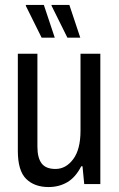

<svg xmlns="http://www.w3.org/2000/svg" viewBox="-20 -743 481 775"><path d="M252 -591 188 -720V-723H260L304 -591ZM148 -591 84 -720 85 -723H157L201 -591ZM176 12Q119 12 85.5 -21Q52 -54 52 -134V-526H131V-151Q131 -106 148 -83.5Q165 -61 204 -61Q246 -61 275.5 -100.5Q305 -140 305 -216V-526H385V0H320L313 -72H308Q285 -27 251.5 -7.5Q218 12 176 12Z"/></svg>

Font: Archivo Condensed
Style: Regular
Weight: 400
Width: 3
Designer: Hector Gatti
Foundry: Omnibus-Type
Version: Version 2.001; ttfautohint (v1.8.3)